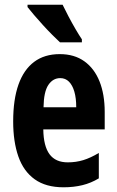

<svg xmlns="http://www.w3.org/2000/svg" viewBox="-20 -786 497 816"><path d="M234 -556Q296 -556 338.5 -525.5Q381 -495 403 -440Q425 -385 425 -310V-236H164Q165 -165 190.5 -130.5Q216 -96 268 -96Q303 -96 334 -105.5Q365 -115 400 -136V-28Q367 -8 330 1Q293 10 250 10Q175 10 127.5 -24Q80 -58 58 -121Q36 -184 36 -270Q36 -363 58.5 -426.5Q81 -490 125 -523Q169 -556 234 -556ZM236 -454Q205 -454 185.5 -425Q166 -396 165 -330H304Q304 -369 296 -396.5Q288 -424 273 -439Q258 -454 236 -454ZM246 -766Q256 -745 271 -716.5Q286 -688 301.5 -661.5Q317 -635 328 -619V-606H235Q222 -618 202.5 -637.5Q183 -657 162.5 -679.5Q142 -702 124.5 -722.5Q107 -743 97 -756V-766Z"/></svg>

Font: Noto Sans Khmer ExtraCondensed
Style: Bold
Weight: 700
Width: 2
Designer: Danh Hong and the Monotype Design Team
Foundry: Monotype Imaging Inc.
Version: Version 2.004